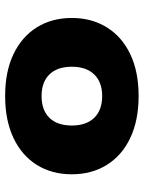

<svg xmlns="http://www.w3.org/2000/svg" viewBox="74 -623 560 748"><g transform="rotate(-90 354.0 -249.0)"><path d="M354 11Q259 11 190.5 -21.5Q122 -54 85.5 -113Q49 -172 49 -249Q49 -327 85.5 -385.5Q122 -444 190.5 -476.5Q259 -509 354 -509Q449 -509 517 -476.5Q585 -444 621.5 -385.5Q658 -327 658 -249Q658 -172 621.5 -113Q585 -54 517 -21.5Q449 11 354 11ZM354 -131Q408 -131 438 -162Q468 -193 468 -249Q468 -306 438 -336.5Q408 -367 354 -367Q299 -367 269 -336.5Q239 -306 239 -249Q239 -193 269 -162Q299 -131 354 -131Z"/></g></svg>

Font: Nunito Sans 10pt SemiExpanded Black
Style: Regular
Weight: 900
Width: 6
Designer: Vernon Adams
Foundry: Vernon Adams
Version: Version 3.101;gftools[0.9.27]